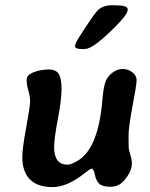

<svg xmlns="http://www.w3.org/2000/svg" viewBox="-20 -747 593 757"><path d="M302.2 -553.7Q275.9 -553.7 275.9 -564.5Q275.9 -575.2 290.5 -598.1Q343.8 -682.1 363.5 -704.3Q383.3 -726.6 426.3 -726.6L429.2 -726.1H435.1Q483.4 -726.1 483.4 -710.9V-708.5Q483.4 -690.4 435.1 -642.1Q347.2 -554.2 316.4 -554.2L310.5 -553.2H308.1L305.2 -553.7ZM502.4 -328.1Q486.8 -246.1 486.8 -211.9L487.3 -167Q487.3 -158.2 493.7 -137.9Q500 -117.7 500 -102.5Q500 -68.4 465.8 -31.7Q446.3 -10.7 415.3 -10.7Q384.3 -10.7 371.6 -22.2Q358.9 -33.7 354.2 -57.9Q349.6 -82 340.8 -82Q335.9 -82 313.5 -64Q244.6 -9.3 186.5 -9.3Q128.4 -9.3 98.1 -39.6Q67.9 -69.8 67.9 -127.9Q67.9 -161.6 83.3 -244.6Q98.6 -327.6 98.6 -347.2Q98.6 -366.7 91.8 -389.9Q85 -413.1 85 -431.6Q85 -450.2 107.4 -460Q138.7 -473.1 170.4 -473.1Q202.1 -473.1 212.4 -454.3Q222.7 -435.5 222.7 -395.3Q222.7 -355 208 -277.3Q193.4 -199.7 193.4 -167Q193.4 -97.7 246.6 -97.7Q260.7 -97.7 288.1 -114.3Q368.2 -163.1 383.8 -355Q387.7 -399.4 394.8 -421.6Q401.9 -443.8 422.1 -459.5Q442.4 -475.1 463.4 -475.1Q484.4 -475.1 501.5 -462.2Q518.6 -449.2 518.6 -431.2Q518.6 -413.1 502.4 -328.1Z"/></svg>

Font: Averia Libre
Style: Bold Italic
Weight: 700
Italic angle: -6.90001°
Version: Version 1.002